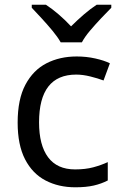

<svg xmlns="http://www.w3.org/2000/svg" viewBox="-20 -786 520 816"><path d="M300 10Q229 10 173.5 -19Q118 -48 86.5 -109Q55 -170 55 -265Q55 -364 88 -426Q121 -488 177.5 -517Q234 -546 306 -546Q347 -546 385 -537.5Q423 -529 447 -517L420 -444Q396 -453 364 -461Q332 -469 304 -469Q146 -469 146 -266Q146 -169 184.5 -117.5Q223 -66 299 -66Q343 -66 376.5 -75Q410 -84 438 -97V-19Q411 -5 378.5 2.5Q346 10 300 10ZM238 -606Q225 -629 203 -655.5Q181 -682 157 -708Q133 -734 115 -753V-766H175Q201 -749 229 -725Q257 -701 282 -674Q309 -701 337 -725Q365 -749 391 -766H453V-753Q434 -734 409.5 -708Q385 -682 362.5 -655.5Q340 -629 328 -606Z"/></svg>

Font: Noto Sans Gunjala Gondi
Style: Regular
Weight: 400
Designer: Ek Type
Foundry: Ek Type
Version: Version 1.004